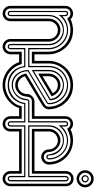

<svg xmlns="http://www.w3.org/2000/svg" viewBox="348 -1089 741 1477"><g transform="rotate(90 718.5 -350.5)"><path d="M428.7 -147V-127H397.9V-59.1Q397.9 -47.6 392.7 -36.5Q387.5 -25.4 379.9 -17.1Q376.2 -13.4 371.3 -10.3Q366.5 -7.1 361.1 -4.8Q355.7 -2.4 350 -1.2Q344.2 0 339.1 0Q326.9 0 316.2 -4.8Q305.4 -9.5 297.4 -17.6Q289.3 -25.6 284.7 -36.4Q280 -47.1 280 -59.1V-356Q280 -370.6 274.8 -383.2Q269.5 -395.8 260.1 -405.2Q250.7 -414.6 238.2 -419.8Q225.6 -425 210.9 -425Q196.3 -425 184 -419.6Q171.6 -414.1 162.5 -404.8Q153.3 -395.5 148.2 -382.8Q143.1 -370.1 143.1 -356V-59.1Q143.1 -47.1 138.3 -36.4Q133.5 -25.6 125.5 -17.6Q117.4 -9.5 106.7 -4.8Q95.9 0 84 0Q72.8 0 62 -4.4Q51.3 -8.8 43 -17.1Q33.9 -26.1 29.4 -36.1Q24.9 -46.1 24.9 -59.1V-483.9Q24.9 -495.8 29.7 -506.5Q34.4 -517.1 42.5 -525Q50.5 -533 61.3 -537.5Q72 -542 84 -542Q96.2 -542 108.3 -536.9Q120.4 -531.7 127.9 -522Q135.7 -526.9 146.2 -530.5Q156.7 -534.2 168 -536.7Q179.2 -539.3 190.4 -540.6Q201.7 -542 210.9 -542Q229.2 -542 247.8 -538.9Q266.4 -535.9 283 -529.1Q308.6 -518.8 329.7 -500.6Q350.8 -482.4 366 -459.4Q381.1 -436.3 389.5 -409.7Q397.9 -383.1 397.9 -356V-245.1H428.7V-225.1H377.9V-356Q377.9 -379.2 371.9 -400.5Q366 -421.9 355.1 -440.3Q344.2 -458.7 329 -473.9Q313.7 -489 295.2 -499.6Q276.6 -510.3 255.2 -516.1Q233.9 -522 210.9 -522Q197.8 -522 187.7 -520.9Q177.7 -519.8 168.6 -517.2Q159.4 -514.6 150.3 -510.6Q141.1 -506.6 129.9 -501L121.1 -497.1Q119.1 -500 117.6 -503.1Q116 -506.1 113.9 -508.8Q111.8 -511.5 109.3 -513.7Q106.7 -515.9 103 -517.1Q99.1 -520 93.9 -521Q88.6 -522 84 -522Q75.7 -522 68.6 -519.2Q61.5 -516.4 56.3 -511.2Q51 -506.1 48 -499.1Q44.9 -492.2 44.9 -483.9V-59.1Q44.9 -50.8 48 -43.7Q51 -36.6 56.3 -31.4Q61.5 -26.1 68.6 -23.1Q75.7 -20 84 -20Q92.3 -20 99.4 -23.1Q106.4 -26.1 111.7 -31.4Q116.9 -36.6 120 -43.7Q123 -50.8 123 -59.1V-356Q123 -374 129.9 -390.1Q136.7 -406.2 148.7 -418.5Q160.6 -430.7 176.6 -437.9Q192.6 -445.1 210.9 -445.1Q229.2 -445.1 245.5 -437.9Q261.7 -430.7 273.8 -418.5Q285.9 -406.2 293 -390.1Q300 -374 300 -356V-59.1Q300 -50.8 302.9 -43.7Q305.7 -36.6 310.8 -31.4Q315.9 -26.1 323.1 -23.1Q330.3 -20 339.1 -20Q346.9 -20 354 -23.2Q361.1 -26.4 366.3 -31.7Q371.6 -37.1 374.8 -44.2Q377.9 -51.3 377.9 -59.1V-147ZM428.7 -166H358.9V-59.1Q358.9 -50.8 353.1 -44.9Q347.4 -39.1 339.1 -39.1Q329.8 -39.1 324 -44.6Q318.1 -50 318.1 -59.1V-356Q318.1 -377.7 309.7 -397.3Q301.3 -417 286.7 -431.8Q272.2 -446.5 252.7 -455.3Q233.2 -464.1 210.9 -464.1Q189.2 -464.1 169.8 -455.3Q150.4 -446.5 135.7 -431.8Q121.1 -417 112.5 -397.3Q104 -377.7 104 -356V-59.1Q104 -50 98.5 -44.6Q93 -39.1 84 -39.1Q75 -39.1 69.5 -44.6Q64 -50 64 -59.1V-483.9Q64 -503.9 84 -503.9Q93.8 -503.9 98.1 -499.4Q102.5 -494.9 103.8 -488.2Q105 -481.4 104.5 -473.6Q104 -465.8 104 -459Q114.3 -469.2 126.7 -477.5Q139.2 -485.8 153.1 -491.7Q167 -497.6 181.6 -500.7Q196.3 -503.9 210.9 -503.9Q231.4 -503.9 250.4 -498.5Q269.3 -493.2 285.8 -483.5Q302.2 -473.9 315.7 -460.3Q329.1 -446.8 338.7 -430.3Q348.4 -413.8 353.6 -395Q358.9 -376.2 358.9 -356V-206.1H428.7V-197H349.1V-356Q349.1 -384 338.3 -409.3Q327.4 -434.6 308.6 -453.6Q289.8 -472.7 264.6 -483.9Q239.5 -495.1 210.9 -495.1Q196.3 -495.1 183.3 -492.2Q170.4 -489.3 158.4 -483.9Q146.5 -478.5 135.5 -470.9Q124.5 -463.4 114 -454.1L95 -430.9Q95 -433.6 95.2 -439Q95.5 -444.3 95.7 -450.7Q95.9 -457 96.1 -463.9Q96.2 -470.7 95.7 -476.4Q95.2 -482.2 94.1 -486.2Q93 -490.2 91.1 -491Q90.3 -493.2 88.3 -494.1Q86.2 -495.1 84 -495.1Q79.3 -495.1 76.2 -491.8Q73 -488.5 73 -483.9V-60.1Q74.5 -54 76.2 -51.5Q77.9 -49.1 84 -49.1Q88.6 -49.1 91.8 -51.8Q95 -54.4 95 -59.1V-356Q95 -380.9 103.8 -402Q112.5 -423.1 128.2 -438.7Q143.8 -454.3 165 -463.1Q186.3 -471.9 210.9 -471.9Q235.8 -471.9 257.2 -463.1Q278.6 -454.3 294.3 -438.7Q310.1 -423.1 319 -402Q327.9 -380.9 327.9 -356V-59.1Q327.9 -53 330.8 -51Q333.7 -49.1 339.1 -49.1Q343.5 -49.1 346.3 -51.4Q349.1 -53.7 349.1 -59.1V-175H428.7Z M518.1 -356Q518.1 -380.9 527.1 -402Q536.1 -423.1 551.8 -438.7Q567.4 -454.3 588.5 -463.1Q609.6 -471.9 634 -471.9Q647.5 -471.9 661.6 -468.6Q675.8 -465.3 689.1 -459Q702.4 -452.6 714 -443.2Q725.6 -433.8 734.1 -421.6Q742.7 -409.4 747.2 -394.4Q751.7 -379.4 751 -362.1Q750.5 -362.1 740.8 -356.6Q731.2 -351.1 715.8 -342.2Q700.4 -333.3 680.8 -321.7Q661.1 -310.1 640.3 -297.6Q619.4 -285.2 599 -272.9Q578.6 -260.7 561.8 -250.7Q544.9 -240.7 533.2 -233.5Q521.5 -226.3 518.1 -224.1ZM448 -245.1V-356Q448 -383.1 456.4 -409.7Q464.8 -436.3 480 -459.4Q495.1 -482.4 516.4 -500.6Q537.6 -518.8 563 -529.1Q579.8 -535.9 598.3 -538.9Q616.7 -542 634 -542Q652.3 -542 670.9 -538.9Q689.5 -535.9 706.1 -529.1Q731.7 -518.8 752.8 -500.6Q773.9 -482.4 789.1 -459.4Q804.2 -436.3 812.6 -409.7Q821 -383.1 821 -356Q821 -339.4 811.9 -326.3Q802.7 -313.2 789.1 -304.9L567.1 -172.1Q569.3 -160.4 575.6 -150.4Q581.8 -140.4 590.8 -132.9Q599.9 -125.5 611 -121.2Q622.1 -116.9 634 -116.9Q647.5 -116.9 660 -122.2Q672.6 -127.4 682.1 -136.8Q691.7 -146.2 697.4 -158.8Q703.1 -171.4 703.1 -186Q703.1 -198 707.8 -208.7Q712.4 -219.5 720.5 -227.5Q728.5 -235.6 739.3 -240.4Q750 -245.1 762.2 -245.1H860.4V-225.1H762.2Q750.2 -225.1 743 -221.7Q735.8 -218.3 731.8 -212.5Q727.8 -206.8 726 -199.3Q724.1 -191.9 723 -183.8Q721.9 -175.8 720.6 -167.5Q719.2 -159.2 716.1 -152.1Q710.9 -140.1 702.4 -130Q693.8 -119.9 683 -112.5Q672.1 -105.2 659.7 -101.1Q647.2 -96.9 634 -96.9Q616.5 -96.9 601.3 -103.5Q586.2 -110.1 574.7 -121.5Q563.2 -132.8 555.8 -148.3Q548.3 -163.8 546.1 -181.9Q546.4 -182.1 547.2 -182.6Q548.1 -183.1 551.1 -184.9Q554.2 -186.8 560.3 -190.6Q566.4 -194.3 577.4 -200.9Q588.4 -207.5 605.2 -217.5Q622.1 -227.5 646.4 -242.1Q670.7 -256.6 703.4 -276.1Q736.1 -295.7 779.1 -321Q789.8 -327.1 795.4 -335.2Q801 -343.3 801 -356Q801 -379.2 795 -400.5Q789.1 -421.9 778.2 -440.3Q767.3 -458.7 752.1 -473.9Q736.8 -489 718.3 -499.6Q699.7 -510.3 678.3 -516.1Q657 -522 634 -522Q611.1 -522 589.8 -516.1Q568.6 -510.3 550.2 -499.4Q531.7 -488.5 516.6 -473.4Q501.5 -458.3 490.6 -439.8Q479.7 -421.4 473.9 -400.1Q468 -378.9 468 -356V-225.1H414.1V-245.1ZM740 -366.9Q740.5 -385 731.3 -402.5Q722.2 -419.9 707 -433.6Q691.9 -447.3 672.7 -455.7Q653.6 -464.1 634 -464.1Q612.1 -464.1 592.7 -455.3Q573.2 -446.5 559 -431.8Q544.7 -417 536.4 -397.3Q528.1 -377.7 528.1 -356V-241ZM546.1 -356Q546.1 -374.3 553.5 -390.5Q560.8 -406.7 572.9 -418.8Q585 -430.9 600.8 -438Q616.7 -445.1 634 -445.1Q650.1 -445.1 663.9 -439.5Q677.7 -433.8 688.8 -424.6Q700 -415.3 708.1 -402.8Q716.3 -390.4 721.2 -377Q720.7 -376.7 719.4 -376.1Q718 -375.5 713.1 -372.7Q708.3 -369.9 698.4 -364Q688.5 -358.2 670.9 -347.7Q653.3 -337.2 626.6 -321.2Q599.9 -305.2 561 -282Q557.4 -279.8 553.6 -278.1Q549.8 -276.4 546.1 -273.9ZM487.1 -206.1V-356Q487.1 -378.9 493.4 -399.8Q499.8 -420.7 511.6 -438.2Q523.4 -455.8 540.3 -469.6Q557.1 -483.4 578.1 -491.9Q592.5 -498 605.7 -501Q618.9 -503.9 634 -503.9Q664.8 -503.9 691.8 -492.3Q718.8 -480.7 738.8 -460.7Q758.8 -440.7 770.4 -413.7Q782 -386.7 782 -356Q782 -350.8 779.3 -346.4Q776.6 -342 772.2 -339.1L528.1 -194.1Q528.1 -168.9 536.4 -147.8Q544.7 -126.7 559 -111.5Q573.2 -96.2 592.7 -87.6Q612.1 -79.1 634 -79.1Q658 -79.1 677 -87.4Q696 -95.7 709.8 -110.1Q723.6 -124.5 731.8 -144Q740 -163.6 742.2 -186Q742.9 -195.1 747.6 -200.6Q752.2 -206.1 762.2 -206.1H860.4V-197H762.2Q757.6 -197 754.3 -193.7Q751 -190.4 751 -186Q751 -161.6 741.5 -140.5Q731.9 -119.4 715.8 -103.8Q699.7 -88.1 678.5 -79.1Q657.2 -70.1 634 -70.1Q605.5 -70.1 583.9 -81.1Q562.3 -92 547.6 -110.1Q533 -128.2 525.5 -151.4Q518.1 -174.6 518.1 -199Q518.8 -199 529.2 -204.8Q539.6 -210.7 556 -220.3Q572.5 -230 593.6 -242.6Q614.7 -255.1 637 -268.3Q659.2 -281.5 681 -294.6Q702.9 -307.6 720.8 -318.4Q738.8 -329.1 751.1 -336.5Q763.4 -344 767.1 -345.9Q769.3 -349.1 770.8 -350.7Q772.2 -352.3 772.2 -356Q772.2 -384.5 761.5 -409.8Q750.7 -435.1 732.1 -454Q713.4 -472.9 688.1 -484Q662.8 -495.1 634 -495.1Q620.6 -495.1 607.8 -492.2Q595 -489.3 582 -483.9Q562.5 -475.6 546.8 -462.6Q531 -449.7 520 -433.1Q509 -416.5 503.1 -397Q497.1 -377.4 497.1 -356V-197H414.1V-206.1ZM472.2 -147Q480 -119.1 495.4 -95.8Q510.7 -72.5 531.7 -55.7Q552.7 -38.8 578.7 -29.4Q604.7 -20 634 -20Q661.1 -20 688 -29.2Q714.8 -38.3 737.3 -55.1Q759.8 -71.8 775.9 -95.1Q792 -118.4 797.1 -147H860.4V-127H811Q801.8 -98.9 784.1 -75.6Q766.4 -52.2 742.9 -35.4Q719.5 -18.6 691.5 -9.3Q663.6 0 634 0Q604.7 0 577.1 -9.4Q549.6 -18.8 526.2 -35.6Q502.9 -52.5 485.2 -75.8Q467.5 -99.1 458 -127H414.1V-147ZM697 -386 693.1 -392.1Q683.3 -408 668.2 -416.5Q653.1 -425 634 -425Q619.4 -425 607.1 -419.6Q594.7 -414.1 585.6 -404.8Q576.4 -395.5 571.3 -382.8Q566.2 -370.1 566.2 -356V-306.9ZM781 -166Q775.9 -137.5 763.3 -114.1Q750.7 -90.8 731.9 -74.1Q713.1 -57.4 688.4 -48.2Q663.6 -39.1 634 -39.1Q604.5 -39.1 579.6 -47.7Q554.7 -56.4 535.9 -72.9Q517.1 -89.4 504.8 -112.8Q492.4 -136.2 488 -166H414.1V-175H497.1Q497.1 -157 502.6 -140.6Q508.1 -124.3 517.7 -110.4Q527.3 -96.4 540.4 -85.1Q553.5 -73.7 568.7 -65.7Q584 -57.6 600.6 -53.3Q617.2 -49.1 634 -49.1Q658 -49.1 681.4 -57.7Q704.8 -66.4 724 -82.8Q743.2 -99.1 756.2 -122.4Q769.3 -145.8 772.2 -175H860.4V-166Z M840.6 -206.1H912.1V-483.9Q912.1 -492.4 918 -498.2Q923.8 -503.9 932.1 -503.9Q943.4 -503.9 947.9 -498Q952.4 -492.2 953.1 -482.9Q953.9 -476.3 953.6 -467.7Q953.4 -459 954.1 -452.9Q963.1 -466.3 976.7 -476.1Q990.2 -485.8 1005.1 -491.9Q1020 -498 1034.5 -501Q1049.1 -503.9 1060.1 -503.9Q1080.8 -503.9 1099.7 -498.4Q1118.7 -492.9 1135 -482.9Q1151.4 -472.9 1164.7 -459.2Q1178 -445.6 1187.4 -429.1Q1196.8 -412.6 1201.9 -394Q1207 -375.5 1207 -356Q1207 -352.3 1205.3 -348.6Q1203.6 -345 1200.8 -342.2Q1198 -339.4 1194.3 -337.6Q1190.7 -335.9 1187 -335.9Q1181.9 -335.9 1178.3 -337.6Q1174.8 -339.4 1172.7 -342.2Q1170.7 -345 1169.6 -348.6Q1168.5 -352.3 1168.2 -356Q1164.8 -378.4 1156.2 -398.2Q1147.7 -418 1134 -432.6Q1120.4 -447.3 1101.8 -455.7Q1083.3 -464.1 1060.1 -464.1Q1037.6 -464.1 1018.2 -455.6Q998.8 -447 984.5 -432.3Q970.2 -417.5 962.2 -397.8Q954.1 -378.2 954.1 -356V-206.1H1277.8V-197H944.1V-356Q944.1 -381.1 952.8 -402.3Q961.4 -423.6 976.9 -439.1Q992.4 -454.6 1013.7 -463.3Q1034.9 -471.9 1060.1 -471.9Q1085 -471.9 1106.1 -463.1Q1127.2 -454.3 1142.8 -438.7Q1158.4 -423.1 1167.2 -402Q1176 -380.9 1176 -356Q1176 -354 1177.2 -352.3Q1178.5 -350.6 1180.1 -349.1Q1181.6 -347.7 1183.6 -346.8Q1185.5 -345.9 1187 -345.9Q1191.7 -345.9 1194.3 -348.8Q1197 -351.6 1197 -356Q1197 -384.5 1186.5 -409.8Q1176 -435.1 1157.5 -454Q1138.9 -472.9 1113.9 -484Q1088.9 -495.1 1060.1 -495.1Q1046.1 -495.1 1031.7 -491.6Q1017.3 -488 1002.6 -480.3Q987.8 -472.7 973 -460.4Q958.3 -448.2 944.1 -430.9L943.1 -485.1Q940.2 -491.7 937.3 -493.4Q934.3 -495.1 932.1 -495.1Q928.2 -495.1 925.2 -491.5Q922.1 -487.8 922.1 -483.9V-197H840.6ZM1277.8 -166H954.1V-59.1Q954.1 -55.2 952.1 -50.9Q950.2 -46.6 947 -44.9Q944.8 -41.3 940.8 -40.2Q936.8 -39.1 932.1 -39.1Q928.2 -39.1 924.8 -40.5Q921.4 -42 919.2 -44.9Q916 -46.6 914.1 -50.9Q912.1 -55.2 912.1 -59.1V-166H840.6V-175H922.1V-59.1Q922.1 -56.6 923.2 -54.9Q924.3 -53.2 925 -51Q926.5 -49.6 928.6 -49.3Q930.7 -49.1 932.1 -49.1Q936.8 -49.1 940.4 -51.4Q944.1 -53.7 944.1 -59.1V-175H1277.8ZM1277.8 -245.1V-225.1H971.2V-356Q971.2 -374 978.4 -390.1Q985.6 -406.2 997.7 -418.5Q1009.8 -430.7 1025.9 -437.9Q1042 -445.1 1060.1 -445.1Q1078.1 -445.1 1094.2 -437.5Q1110.4 -429.9 1122.6 -417.4Q1134.8 -404.8 1142 -388.8Q1149.2 -372.8 1149.2 -356Q1149.2 -348.1 1152 -341.1Q1154.8 -334 1159.8 -328.6Q1164.8 -323.2 1171.8 -320.1Q1178.7 -316.9 1187 -316.9Q1194.8 -316.9 1201.9 -319.9Q1209 -323 1214.4 -328.2Q1219.7 -333.5 1222.9 -340.6Q1226.1 -347.7 1226.1 -356Q1226.1 -390.9 1213.3 -421.1Q1200.4 -451.4 1178 -473.9Q1155.5 -496.3 1125.2 -509.2Q1095 -522 1060.1 -522Q1046.6 -522 1034.9 -519.8Q1023.2 -517.6 1012.5 -514Q1001.7 -510.5 991.3 -506Q981 -501.5 970.2 -497.1Q963.4 -508.3 954.6 -515.1Q945.8 -522 932.1 -522Q923.8 -522 916.9 -519.2Q909.9 -516.4 904.8 -511.2Q899.7 -506.1 896.9 -499.1Q894 -492.2 894 -483.9V-225.1H840.6V-245.1H874V-483.9Q874 -495.8 878.7 -506.5Q883.3 -517.1 891.1 -525Q898.9 -533 909.5 -537.5Q920.2 -542 932.1 -542Q945.1 -542 956.4 -537.2Q967.8 -532.5 976.1 -522Q983.9 -527.1 994.5 -530.9Q1005.1 -534.7 1016.6 -537.1Q1028.1 -539.6 1039.4 -540.8Q1050.8 -542 1060.1 -542Q1085.7 -542 1109.5 -535.3Q1133.3 -528.6 1154.1 -516.5Q1174.8 -504.4 1191.8 -487.3Q1208.7 -470.2 1220.8 -449.6Q1232.9 -429 1239.5 -405.2Q1246.1 -381.3 1246.1 -356Q1246.1 -344 1241.3 -333.3Q1236.6 -322.5 1228.5 -314.5Q1220.5 -306.4 1209.7 -301.8Q1199 -297.1 1187 -297.1Q1175 -297.1 1164.6 -302Q1154.1 -306.9 1146.1 -314.9Q1138.2 -323 1133.7 -333.6Q1129.2 -344.2 1129.2 -356Q1129.2 -362.8 1128.2 -369.4Q1127.2 -376 1124 -382.1Q1115.7 -401.6 1098.9 -413.3Q1082 -425 1060.1 -425Q1045.9 -425 1033.3 -419.6Q1020.8 -414.1 1011.5 -404.8Q1002.2 -395.5 996.7 -382.8Q991.2 -370.1 991.2 -356V-245.1ZM1277.8 -147V-127H991.2V-59.1Q991.2 -46.9 986.8 -36.1Q982.4 -25.4 974.1 -17.1Q965.8 -8.8 954.6 -4.4Q943.4 0 932.1 0Q921.6 0 910.2 -4.8Q898.7 -9.5 891.1 -17.1Q883.5 -25.4 878.8 -36.5Q874 -47.6 874 -59.1V-127H840.6V-147H894V-59.1Q894 -50.8 896.9 -43.7Q899.7 -36.6 904.8 -31.4Q909.9 -26.1 916.9 -23.1Q923.8 -20 932.1 -20Q940.7 -20 947.9 -22.8Q955.1 -25.6 960.2 -30.8Q965.3 -35.9 968.3 -43.1Q971.2 -50.3 971.2 -59.1V-147Z M1316.2 -147V-59.1Q1316.2 -50.3 1319.1 -43.1Q1322 -35.9 1327.1 -30.8Q1332.3 -25.6 1339.5 -22.8Q1346.7 -20 1355.2 -20Q1363.5 -20 1370.5 -23.2Q1377.4 -26.4 1382.6 -31.7Q1387.7 -37.1 1390.5 -44.2Q1393.3 -51.3 1393.3 -59.1V-487.1Q1393.3 -495.4 1390.5 -502.4Q1387.7 -509.5 1382.6 -514.8Q1377.4 -520 1370.5 -522.9Q1363.5 -525.9 1355.2 -525.9Q1346.7 -525.9 1339.5 -523.1Q1332.3 -520.3 1327.1 -515.1Q1322 -510 1319.1 -502.8Q1316.2 -495.6 1316.2 -487.1V-225.1H1264.2V-245.1H1296.1V-487.1Q1296.1 -499.8 1300.7 -510.5Q1305.2 -521.2 1313 -529.2Q1320.8 -537.1 1331.7 -541.5Q1342.5 -545.9 1355.2 -545.9Q1367.9 -545.9 1378.4 -541.4Q1388.9 -536.9 1396.5 -528.9Q1404.1 -521 1408.2 -510.3Q1412.4 -499.5 1412.4 -487.1V-59.1Q1412.4 -47.4 1408.1 -36.7Q1403.8 -26.1 1396.1 -17.9Q1388.4 -9.8 1378.1 -4.9Q1367.7 0 1355.2 0Q1343.5 0 1332.9 -4.4Q1322.3 -8.8 1314.1 -16.7Q1305.9 -24.7 1301 -35.4Q1296.1 -46.1 1296.1 -59.1V-127H1264.2V-147ZM1365.2 -487.1Q1365.2 -490.7 1362.2 -494.9Q1359.1 -499 1355.2 -499Q1349.9 -499 1346.6 -495.2Q1343.3 -491.5 1343.3 -487.1V-197H1264.2V-206.1H1333.3V-487.1Q1333.3 -491.2 1335.1 -495.1Q1336.9 -499 1340.1 -502.2Q1343.3 -505.4 1347.2 -507.2Q1351.1 -509 1355.2 -509Q1358.9 -509 1362.5 -507Q1366.2 -504.9 1369 -501.7Q1371.8 -498.5 1373.5 -494.6Q1375.2 -490.7 1375.2 -487.1V-59.1Q1375.2 -54.9 1373.4 -51.3Q1371.6 -47.6 1368.7 -44.9Q1365.7 -42.2 1362.2 -40.6Q1358.6 -39.1 1355.2 -39.1Q1346.2 -39.1 1339.7 -44.9Q1333.3 -50.8 1333.3 -59.1V-166H1264.2V-175H1343.3V-59.1Q1343.3 -53.7 1346.9 -51.4Q1350.6 -49.1 1355.2 -49.1Q1360.6 -49.1 1362.9 -52.1Q1365.2 -55.2 1365.2 -59.1ZM1289.6 -635Q1289.6 -648.7 1294.7 -660.6Q1299.8 -672.6 1308.7 -681.6Q1317.6 -690.7 1329.6 -695.8Q1341.6 -700.9 1355.2 -700.9Q1368.9 -700.9 1380.9 -695.8Q1392.8 -690.7 1401.9 -681.6Q1410.9 -672.6 1416 -660.6Q1421.1 -648.7 1421.1 -635Q1421.1 -621.3 1416 -609.4Q1410.9 -597.4 1401.9 -588.5Q1392.8 -579.6 1380.9 -574.5Q1368.9 -569.3 1355.2 -569.3Q1341.6 -569.3 1329.6 -574.5Q1317.6 -579.6 1308.7 -588.5Q1299.8 -597.4 1294.7 -609.4Q1289.6 -621.3 1289.6 -635ZM1309.1 -634.5Q1309.1 -625 1312.7 -616.6Q1316.4 -608.2 1322.6 -601.9Q1328.9 -595.7 1337.3 -592Q1345.7 -588.4 1355.2 -588.4Q1364.7 -588.4 1373.3 -592Q1381.8 -595.7 1388.1 -601.9Q1394.3 -608.2 1397.9 -616.6Q1401.6 -625 1401.6 -634.5Q1401.6 -644 1397.9 -652.6Q1394.3 -661.1 1388.1 -667.4Q1381.8 -673.6 1373.3 -677.2Q1364.7 -680.9 1355.2 -680.9Q1345.7 -680.9 1337.3 -677.2Q1328.9 -673.6 1322.6 -667.4Q1316.4 -661.1 1312.7 -652.6Q1309.1 -644 1309.1 -634.5ZM1327.4 -634.8Q1327.4 -640.6 1329.6 -645.6Q1331.8 -650.6 1335.6 -654.5Q1339.4 -658.4 1344.4 -660.6Q1349.4 -662.8 1355.2 -662.8Q1361.1 -662.8 1366.1 -660.6Q1371.1 -658.4 1375 -654.5Q1378.9 -650.6 1381.1 -645.6Q1383.3 -640.6 1383.3 -634.8Q1383.3 -628.9 1381.1 -623.9Q1378.9 -618.9 1375 -615.1Q1371.1 -611.3 1366.1 -609.1Q1361.1 -606.9 1355.2 -606.9Q1349.4 -606.9 1344.4 -609.1Q1339.4 -611.3 1335.6 -615.1Q1331.8 -618.9 1329.6 -623.9Q1327.4 -628.9 1327.4 -634.8ZM1336.9 -635.5Q1336.9 -627.7 1342.2 -622.4Q1347.4 -617.2 1355.2 -617.2Q1363 -617.2 1368.4 -622.4Q1373.8 -627.7 1373.8 -635.5Q1373.8 -643.3 1368.4 -648.7Q1363 -654.1 1355.2 -654.1Q1347.4 -654.1 1342.2 -648.7Q1336.9 -643.3 1336.9 -635.5Z"/></g></svg>

Font: TafelwerkOT
Style: Regular
Weight: 400
Designer: Peter Wiegel
Foundry: Peter Wiegel, based on an original design named Oxford by Christine Lord, 1969
Version: Version 1.000